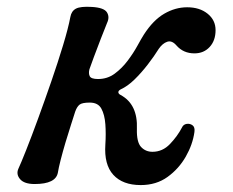

<svg xmlns="http://www.w3.org/2000/svg" viewBox="-20 -522 672 554"><path d="M386 12Q334 12 307 -17.5Q280 -47 284 -105Q286 -136 284 -163.5Q282 -191 272.5 -208.5Q263 -226 239 -226Q217 -226 209.5 -220Q202 -214 197 -200Q193 -187 185 -162.5Q177 -138 169 -111Q161 -84 155 -60.5Q149 -37 147 -24Q141 9 80 9Q50 9 38 -5Q26 -19 33 -35Q40 -50 55.5 -89Q71 -128 90 -180Q109 -232 128 -287Q147 -342 162 -391.5Q177 -441 183 -473Q186 -490 199 -497Q212 -504 245 -502Q280 -500 288.5 -486.5Q297 -473 289 -456Q282 -439 271 -410.5Q260 -382 250.5 -356.5Q241 -331 238 -322Q235 -310 239 -302Q243 -294 263 -294Q290 -294 311 -309.5Q332 -325 348.5 -347Q365 -369 376.5 -390Q388 -411 395 -422Q422 -464 454 -482.5Q486 -501 520 -501Q556 -501 579 -482.5Q602 -464 602 -435Q602 -405 585 -386.5Q568 -368 541 -368Q509 -368 489 -391Q476 -406 462.5 -401.5Q449 -397 438 -381Q425 -360 406.5 -336Q388 -312 368 -292.5Q348 -273 328 -264Q321 -260 321.5 -255.5Q322 -251 328 -248Q378 -221 375 -150Q374 -112 387 -98Q400 -84 420 -84Q449 -84 470.5 -106.5Q492 -129 505 -154Q509 -163 518.5 -164.5Q528 -166 535.5 -160.5Q543 -155 541 -141Q536 -105 516 -70Q496 -35 463.5 -11.5Q431 12 386 12Z"/></svg>

Font: Zen Old Mincho SemiBold
Style: Regular
Weight: 600
Version: Version 1.500